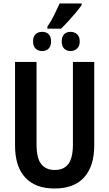

<svg xmlns="http://www.w3.org/2000/svg" viewBox="-20 -1068 625 1098"><path d="M519 -714V-237Q519 -118 461.5 -54Q404 10 292 10Q182 10 124 -53Q66 -116 66 -236V-714H189V-242Q189 -164 215.5 -130Q242 -96 293 -96Q346 -96 371.5 -131Q397 -166 397 -243V-714ZM251 -904V-916Q271 -944 289 -980.5Q307 -1017 321 -1048H447V-1039Q433 -1019 412.5 -994.5Q392 -970 370 -946Q348 -922 329 -904ZM221 -776Q198 -776 183.5 -790Q169 -804 169 -831Q169 -859 183.5 -872.5Q198 -886 221 -886Q244 -886 258 -872.5Q272 -859 272 -831Q272 -804 258 -790Q244 -776 221 -776ZM383 -776Q361 -776 347 -790Q333 -804 333 -831Q333 -859 347 -872.5Q361 -886 383 -886Q405 -886 420.5 -872.5Q436 -859 436 -831Q436 -804 420.5 -790Q405 -776 383 -776Z"/></svg>

Font: Avrile Sans Condensed SemiBold
Style: Regular
Weight: 600
Width: 3
Designer: Monotype Design Team
Foundry: Monotype Imaging Inc.
Version: Version 2.001;September 10, 2019;FontCreator 11.5.0.2425 64-